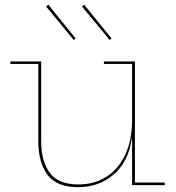

<svg xmlns="http://www.w3.org/2000/svg" viewBox="-20 -785 748 814"><path d="M337 -765 453 -622 445 -615.5 327.5 -757.5ZM185 -765 300.5 -622 292.5 -615.5 175.5 -757.5ZM540 -514H420.5V-524.5H552V-11H678.5V0H540ZM154.5 -524.5V-187.5Q154.5 -101.5 191 -52.2Q227.5 -3 312.5 -3Q379.5 -3 430.8 -35.5Q482 -68 511 -129.2Q540 -190.5 540 -277L546.5 -197.5H538.5Q524 -97.5 461.2 -44.5Q398.5 8.5 311 8.5Q220.5 8.5 181.5 -43.8Q142.5 -96 142.5 -186.5V-514H24V-524.5Z"/></svg>

Font: Hepta Slab ExtraLight Thin
Style: Regular
Weight: 250
Version: Version 1.102